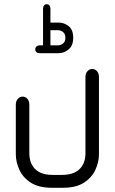

<svg xmlns="http://www.w3.org/2000/svg" viewBox="-20 -715 543 910"><path d="M184 -500V-674Q184 -684 189 -689.5Q194 -695 201 -695Q209 -695 214 -689.5Q219 -684 219 -674V-608H258Q284 -608 305.5 -591Q327 -574 327 -536Q327 -499 305.5 -481Q284 -463 258 -463H168Q158 -463 152.5 -468Q147 -473 147 -481Q147 -489 152.5 -494.5Q158 -500 168 -500ZM219 -572V-500H254Q268 -500 279 -509Q290 -518 290 -536Q290 -554 279 -563Q268 -572 254 -572ZM278 175H226Q164 175 126.5 151Q89 127 72 90Q55 53 55 16V-219Q55 -236 64.5 -246.5Q74 -257 87 -257Q101 -257 110 -246.5Q119 -236 119 -219V16Q119 28 123 44.5Q127 61 138.5 77Q150 93 172 103.5Q194 114 231 114H272Q309 114 331.5 103.5Q354 93 365.5 77Q377 61 381 44.5Q385 28 385 16V-350Q385 -367 394.5 -377.5Q404 -388 417 -388Q431 -388 440 -377.5Q449 -367 449 -350V16Q449 53 432 90Q415 127 377.5 151Q340 175 278 175Z"/></svg>

Font: Beiruti
Style: Regular
Weight: 400
Version: Version 1.00